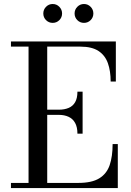

<svg xmlns="http://www.w3.org/2000/svg" viewBox="-20 -962 672 982"><path d="M36 0V-26.5H126V-723.5H36V-750H572.5V-545H546Q546 -598.5 531.8 -638.8Q517.5 -679 483.8 -701.2Q450 -723.5 391.5 -723.5H221.5V-26.5H381Q449.5 -26.5 487.5 -49.8Q525.5 -73 540.8 -117.2Q556 -161.5 556 -225H582.5V0ZM376 -278.5Q376 -312 364.2 -333.2Q352.5 -354.5 331 -364.5Q309.5 -374.5 281 -374.5H203.5V-401H281Q309.5 -401 331 -410Q352.5 -419 364.2 -439.2Q376 -459.5 376 -493H402.5V-278.5ZM409.5 -845Q389.5 -845 375.5 -859Q361.5 -873 361.5 -893Q361.5 -913 375.5 -927.2Q389.5 -941.5 409.5 -941.5Q429.5 -941.5 443.5 -927.2Q457.5 -913 457.5 -893Q457.5 -873 443.5 -859Q429.5 -845 409.5 -845ZM249.5 -845Q229.5 -845 215.5 -859Q201.5 -873 201.5 -893Q201.5 -913 215.5 -927.2Q229.5 -941.5 249.5 -941.5Q269.5 -941.5 283.5 -927.2Q297.5 -913 297.5 -893Q297.5 -873 283.5 -859Q269.5 -845 249.5 -845Z"/></svg>

Font: Bodoni Moda 9pt
Style: Regular
Weight: 400
Designer: Owen Earl
Foundry: indestructible type
Version: Version 2.005